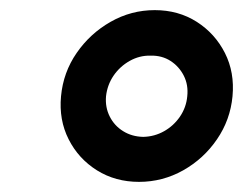

<svg xmlns="http://www.w3.org/2000/svg" viewBox="-20 -753 483 381"><path d="M255.9 -392.1Q209 -392.1 172.4 -415Q135.7 -438 116.2 -476.6Q96.7 -515.1 101.1 -562Q105.5 -609.4 132.1 -647.9Q158.7 -686.5 199.5 -709.7Q240.2 -732.9 287.1 -732.9Q334 -732.9 370.4 -709.7Q406.7 -686.5 426.3 -647.9Q445.8 -609.4 441.4 -562Q437 -515.1 410.6 -476.6Q384.3 -438 343.5 -415Q302.7 -392.1 255.9 -392.1ZM264.2 -481.4Q286.6 -481.9 305.7 -492.7Q324.7 -503.4 337.2 -521.7Q349.6 -540 351.6 -562Q354 -584.5 344.7 -602.8Q335.4 -621.1 318.4 -632.1Q301.3 -643.1 278.8 -642.6Q256.8 -643.1 237.3 -632.1Q217.8 -621.1 205.3 -602.8Q192.9 -584.5 190.4 -562Q188.5 -540 197.8 -521.7Q207 -503.4 224.4 -492.7Q241.7 -481.9 264.2 -481.4Z"/></svg>

Font: Inter 24pt SemiBold
Style: Italic
Weight: 600
Italic angle: -9.3988°
Designer: Rasmus Andersson
Foundry: rsms
Version: Version 4.001;git-66647c0bb